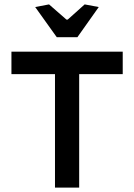

<svg xmlns="http://www.w3.org/2000/svg" viewBox="-20 -853 610 873"><path d="M140 -821 203 -833 282 -764H288L365 -833L429 -821L332 -684H238ZM230 -516H32V-618H538V-516H340V0H230Z"/></svg>

Font: Athiti SemiBold
Style: Regular
Weight: 600
Designer: CadsonDemak Team
Foundry: CadsonDemak
Version: Version 1.032